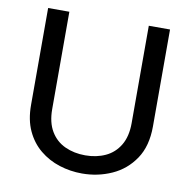

<svg xmlns="http://www.w3.org/2000/svg" viewBox="-79 -779 859 864"><g transform="rotate(10 350.5 -346.5)"><path d="M351 7Q297 7 247 -9Q197 -25 157.5 -57.5Q118 -90 95 -139.5Q72 -189 72 -257V-700H169V-255Q169 -194 193 -154Q217 -114 258.5 -95Q300 -76 351 -76Q402 -76 443 -95Q484 -114 508 -154Q532 -194 532 -255V-700H629V-257Q629 -167 589.5 -108.5Q550 -50 486.5 -21.5Q423 7 351 7Z"/></g></svg>

Font: Envelope Sans Variable
Style: Regular
Weight: 500
Designer: Andreas Rasmussen / Norman Anderson
Foundry: mail.de GmbH
Version: Version 1.150